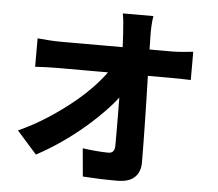

<svg xmlns="http://www.w3.org/2000/svg" viewBox="-57 -871 1114 982"><g transform="rotate(5 500.0 -379.5)"><path d="M691 -807Q687 -783 685.5 -754Q684 -725 685 -700Q686 -655 687 -604.5Q688 -554 689.5 -499.5Q691 -445 692.5 -389Q694 -333 695 -277Q696 -221 697 -166Q698 -111 698 -59Q699 -9 670 19.5Q641 48 580 48Q533 48 490.5 46.5Q448 45 403 42L390 -102Q424 -97 460.5 -94Q497 -91 522 -91Q539 -91 547 -101Q555 -111 555 -132Q555 -167 555 -209Q555 -251 554.5 -299.5Q554 -348 553.5 -399.5Q553 -451 551.5 -503Q550 -555 549 -605Q548 -655 545 -700Q543 -734 540.5 -760Q538 -786 534 -807ZM111 -642Q132 -640 166 -637.5Q200 -635 226 -635Q242 -635 278.5 -635Q315 -635 364.5 -635Q414 -635 469 -635Q524 -635 578.5 -635Q633 -635 679.5 -635Q726 -635 758.5 -635Q791 -635 802 -635Q827 -635 859.5 -638Q892 -641 910 -643V-498Q885 -499 857.5 -499.5Q830 -500 809 -500Q801 -500 768.5 -500Q736 -500 688 -500Q640 -500 584 -500Q528 -500 471 -500Q414 -500 363.5 -500Q313 -500 277.5 -500Q242 -500 230 -500Q203 -500 170.5 -499Q138 -498 111 -496ZM52 -164Q131 -200 201 -245.5Q271 -291 329.5 -339Q388 -387 432.5 -436Q477 -485 504 -528L576 -527L577 -409Q547 -364 500.5 -314.5Q454 -265 397.5 -216.5Q341 -168 278.5 -125Q216 -82 154 -49Z"/></g></svg>

Font: Noto Sans KR ExtraBold
Style: Regular
Weight: 800
Designer: Ryoko NISHIZUKA  (kana, bopomofo & ideographs); Paul D. Hunt (Latin, Greek & Cyrillic); Sandoll Communications , Soo-you
Foundry: Adobe
Version: Version 2.004-H2;hotconv 1.0.118;makeotfexe 2.5.65603